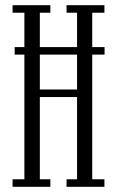

<svg xmlns="http://www.w3.org/2000/svg" viewBox="-20 -720 454 740"><path d="M36.5 -509.5V-538.5H383V-509.5ZM28.5 0V-29H74V-671H28.5V-700H174V-671H133.5V-375H277V-671H236.5V-700H382.5V-671H335.5V-29H382.5V0H236.5V-29H277V-346H133.5V-29H174V0Z"/></svg>

Font: Imbue 24pt Light
Style: Regular
Weight: 300
Designer: Tyler Finck
Foundry: Etcetera Type Company
Version: Version 1.102